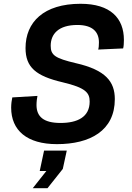

<svg xmlns="http://www.w3.org/2000/svg" viewBox="-20 -746 696 1015"><path d="M281 16C456 16 587 -55 587 -222C587 -314 539 -376 381 -412C271 -438 248 -454 248 -504C248 -566 289 -614 389 -614C471 -614 503 -576 503 -522C503 -507 502 -492 499 -484L631 -490C634 -501 635 -518 635 -535C635 -650 564 -726 406 -726C211 -726 115 -629 115 -492C115 -390 170 -344 311 -311C434 -282 454 -255 454 -209C454 -127 389 -96 300 -96C211 -96 173 -129 173 -191C173 -210 176 -229 178 -239L45 -231C42 -218 39 -196 39 -177C39 -57 122 16 281 16ZM153 249H231L312 147L333 50H213L190 158H225Z"/></svg>

Font: Geist SemiBold
Style: Italic
Weight: 600
Italic angle: -12°
Designer: Basement.studio, Andrés Briganti, Mateo Zaragoza
Foundry: Basement.studio, Vercel, Andrés Briganti, Guido Ferreyra, Mateo Zaragoza
Version: Version 1.500